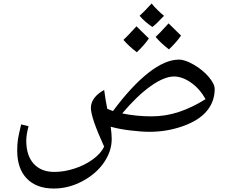

<svg xmlns="http://www.w3.org/2000/svg" viewBox="-20 -757 1329 1117"><path d="M293 339.8Q192.4 339.8 136.2 282Q80.1 224.1 80.1 119.1Q80.1 82.5 84.2 54.9Q88.4 27.3 103 -33.2L146 -22.9Q132.8 27.3 132.8 61Q132.8 147.9 176 195.6Q219.2 243.2 295.9 243.2Q352.1 243.2 411.9 224.1Q471.7 205.1 519 170.9Q566.4 136.7 585.9 96.2Q508.8 -72.8 508.8 -128.9Q508.8 -190.4 585.9 -233.9Q594.2 -172.4 604 -124Q609.9 -121.1 637.2 -110.8Q745.6 -256.8 843.5 -333.5Q941.4 -410.2 1021 -410.2Q1057.1 -410.2 1108.4 -380.1Q1159.7 -350.1 1194.3 -309.6Q1229 -269 1229 -238.8Q1229 -166.5 1183.1 -111.3Q1137.2 -56.2 1044.4 -23.2Q951.7 9.8 850.1 9.8Q802.2 9.8 736.6 1.7Q670.9 -6.3 624 -20Q629.9 23.4 629.9 51.8Q629.9 122.6 584.7 188.5Q539.6 254.4 459.5 297.1Q379.4 339.8 293 339.8ZM992.2 -312Q936 -312 857.4 -256.6Q778.8 -201.2 690.9 -97.2Q772.9 -80.1 861.8 -80.1Q943.8 -80.1 1020.8 -105.7Q1097.7 -131.3 1175.8 -180.2Q1142.6 -240.2 1091.6 -276.1Q1040.5 -312 992.2 -312ZM934.1 -665Q887.2 -614.7 866.2 -600.1Q823.2 -629.4 792 -665Q818.4 -688.5 862.3 -736.8Q875.5 -719.2 898.2 -697.3Q920.9 -675.3 934.1 -665ZM846.2 -533.2Q819.8 -494.6 775.9 -453.1Q728.5 -489.3 698.2 -524.9Q718.8 -543.5 773.9 -604Q781.7 -595.7 846.2 -533.2ZM1033.2 -549.8Q1006.8 -511.2 962.9 -469.7Q917 -504.9 885.3 -542Q905.8 -560.5 960.9 -621.1Q971.7 -609.4 1033.2 -549.8Z"/></svg>

Font: Droid Arabic Naskh
Style: Regular
Weight: 400
Designer: Pascal Zoghbi
Foundry: Ascender Corporation
Version: Version 1.00